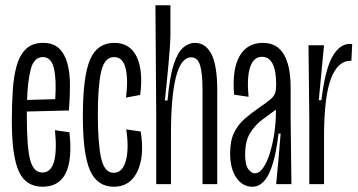

<svg xmlns="http://www.w3.org/2000/svg" viewBox="-20 -700 1363 730"><path d="M142 10Q78 10 51.5 -48.5Q25 -107 25 -240Q25 -302 28.5 -356Q32 -410 43.5 -450.5Q55 -491 79 -514Q103 -537 143 -537Q183 -537 205 -515.5Q227 -494 236.5 -458Q246 -422 246 -376Q246 -330 242 -280L82 -276Q82 -268 82 -258Q82 -138 95 -91Q108 -44 141 -44Q205 -44 189 -205L244 -197Q267 10 142 10ZM143 -483Q109 -483 97 -437Q85 -391 83 -320L190 -323Q195 -397 185 -440Q175 -483 143 -483Z M413 10Q350 10 322.5 -51.5Q295 -113 295 -258Q295 -410 322.5 -473.5Q350 -537 414 -537Q475 -537 500 -483.5Q525 -430 513 -339L459 -329Q468 -398 457.5 -440.5Q447 -483 414 -483Q377 -483 364.5 -427.5Q352 -372 352 -265Q352 -155 364.5 -99Q377 -43 412 -43Q446 -43 458.5 -89Q471 -135 460 -208L515 -200Q530 -107 502.5 -48.5Q475 10 413 10Z M574 0V-258L571 -680H628V-570Q628 -553 626 -522.5Q624 -492 620.5 -455Q617 -418 613.5 -382Q610 -346 607 -318H617Q625 -408 640.5 -455Q656 -502 677 -519.5Q698 -537 721 -537Q762 -537 784 -494Q806 -451 806 -356V0H750V-357Q750 -423 740.5 -452.5Q731 -482 707 -482Q630 -482 630 -187V0Z M940 10Q902 10 878.5 -24.5Q855 -59 855 -117Q855 -165 870 -195.5Q885 -226 909.5 -247.5Q934 -269 963 -289Q994 -310 1008 -322Q1022 -334 1026 -346Q1030 -358 1030 -378Q1030 -484 976 -484Q944 -484 931 -444.5Q918 -405 925 -332L870 -340Q862 -435 890.5 -486Q919 -537 980 -537Q1033 -537 1059 -493.5Q1085 -450 1085 -367V-251Q1086 -189 1086.5 -125.5Q1087 -62 1088 0H1030Q1035 -48 1039 -96Q1043 -144 1047 -192H1039Q1026 -85 1001.5 -37.5Q977 10 940 10ZM949 -41Q967 -41 982 -64Q997 -87 1007.5 -122.5Q1018 -158 1023.5 -197.5Q1029 -237 1029 -271V-283Q1006 -266 978.5 -246Q951 -226 931.5 -195Q912 -164 912 -113Q912 -73 924 -57Q936 -41 949 -41Z M1156 0V-240L1153 -528H1212L1192 -319H1202Q1216 -435 1243.5 -484Q1271 -533 1310 -533Q1316 -533 1319 -532L1316 -469H1313Q1264 -469 1238 -400Q1212 -331 1212 -179V0Z"/></svg>

Font: Bricolage Grotesque 96pt Condensed ExtraLight
Style: Regular
Weight: 200
Width: 3
Designer: Mathieu Triay
Foundry: Atelier Triay
Version: Version 1.001; ttfautohint (v1.8.4.7-5d5b);gftools[0.9.33.de